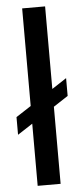

<svg xmlns="http://www.w3.org/2000/svg" viewBox="-56 -840 377 871"><g transform="rotate(-5 132.0 -404.0)"><path d="M79.5 0V-283L11 -238.5V-319L79.5 -363.5V-808H184V-432L250.5 -475.5V-394.5L184 -351V0Z"/></g></svg>

Font: Encode Sans Md
Style: Regular
Weight: 500
Designer: Multiple Designers
Foundry: Impallari Type
Version: Version 3.002; ttfautohint (v1.8.3) -l 8 -r 50 -G 200 -x 14 